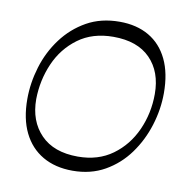

<svg xmlns="http://www.w3.org/2000/svg" viewBox="-68 -624 696 699"><g transform="rotate(10 280.0 -274.0)"><path d="M244 8Q180 8 133.5 -19Q87 -46 62 -97Q37 -148 37 -221Q37 -280 55 -339.5Q73 -399 109.5 -448Q146 -497 198.5 -526.5Q251 -556 320 -556Q383 -556 428.5 -529.5Q474 -503 498.5 -452Q523 -401 523 -328Q523 -268 504.5 -208.5Q486 -149 450.5 -100Q415 -51 363 -21.5Q311 8 244 8ZM254 -46Q329 -46 382 -84.5Q435 -123 463 -185.5Q491 -248 491 -319Q491 -401 443.5 -449.5Q396 -498 307 -498Q230 -498 177 -459Q124 -420 97 -358Q70 -296 69 -226Q69 -145 117 -95.5Q165 -46 254 -46Z"/></g></svg>

Font: Savate ExtraLight
Style: Italic
Weight: 200
Italic angle: -11°
Designer: Max Esnée
Foundry: Plomb Type
Version: Version 2.000